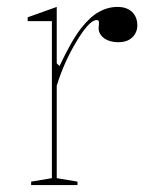

<svg xmlns="http://www.w3.org/2000/svg" viewBox="-20 -535 437 555"><path d="M70 0V-10L130 -20V-474H60V-485L144 -515V-352L152 -344Q169 -380 184.5 -407.5Q200 -435 215 -454Q241 -487 266.5 -501Q292 -515 320 -515Q338 -515 350.5 -508.5Q363 -502 370 -490Q377 -478 377 -461Q377 -449 371 -438Q365 -427 353 -420Q341 -413 322 -413Q306 -413 293 -418Q280 -423 272.5 -432.5Q265 -442 265 -453Q265 -457 265.5 -459.5Q266 -462 266 -465Q266 -468 266 -470Q266 -477 260 -477Q247 -477 230.5 -457.5Q214 -438 197 -408Q182 -383 168 -351.5Q154 -320 144 -287V-20L204 -10V0Z"/></svg>

Font: Kalnia Thin Thin
Style: Regular
Weight: 250
Version: Version 1.105